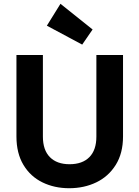

<svg xmlns="http://www.w3.org/2000/svg" viewBox="-20 -989 737 1016"><path d="M228 -853 300 -969 470 -833 415 -753ZM207 -698V-266Q207 -195 244 -157.5Q281 -120 348 -120Q416 -120 453 -157.5Q490 -195 490 -266V-698H631V-267Q631 -178 592.5 -116.5Q554 -55 489.5 -24Q425 7 346 7Q268 7 204.5 -24Q141 -55 104 -116.5Q67 -178 67 -267V-698Z"/></svg>

Font: Fz Poppins SemBd
Style: Regular
Weight: 600
Designer: Ninad Kale (Devanagari), Jonny Pinhorn (Latin)
Foundry: Indian Type Foundry
Version: Vit hóa bi Vntype.Com & FontZin.Com